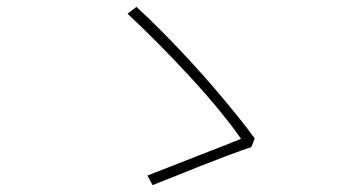

<svg xmlns="http://www.w3.org/2000/svg" viewBox="-20 -636 1040 560"><path d="M713 -207Q683 -197 643 -182Q603 -167 561.5 -150.5Q520 -134 484 -119.5Q448 -105 425 -96L410 -124Q434 -133 471.5 -148Q509 -163 550.5 -179Q592 -195 627.5 -209Q663 -223 683 -231Q659 -266 621 -312.5Q583 -359 537 -409Q491 -459 443 -507.5Q395 -556 352 -596L378 -616Q418 -579 458.5 -538Q499 -497 537.5 -455Q576 -413 610.5 -372.5Q645 -332 674 -296Q703 -260 723 -232Z"/></svg>

Font: Noto Sans SC Thin Thin
Style: Regular
Weight: 250
Version: Version 2.004-H2;hotconv 1.0.118;makeotfexe 2.5.65603